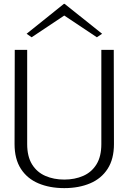

<svg xmlns="http://www.w3.org/2000/svg" viewBox="-20 -957 662 989"><path d="M311 12Q236 12 178 -12.5Q120 -37 87.5 -87.5Q55 -138 55 -215L56 -700H120V-215Q120 -151 145 -110.5Q170 -70 213.5 -51Q257 -32 311 -32Q365 -32 408.5 -51Q452 -70 477 -110.5Q502 -151 502 -215V-700H566L567 -215Q567 -138 534.5 -87.5Q502 -37 444 -12.5Q386 12 311 12ZM143 -765 117 -783 309 -937H313L506 -783L479 -765L311 -877Z"/></svg>

Font: Panamera
Style: Regular
Weight: 400
Designer: Bastien Sozeau
Foundry: NBR — Bastien Sozeau
Version: Version 3.002; ttfautohint (v1.8.4.7-5d5b);gftools[0.9.33]